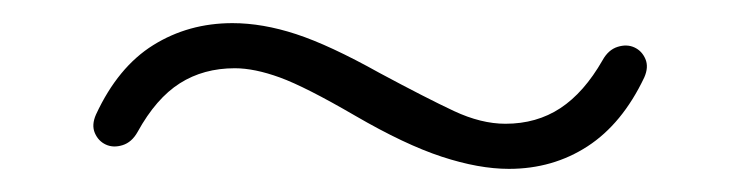

<svg xmlns="http://www.w3.org/2000/svg" viewBox="-20 -370 640 166"><path d="M420 -224Q394 -224 362 -234.5Q330 -245 287 -270Q244 -295 222 -303Q200 -311 183 -311Q156 -311 135.5 -298Q115 -285 99 -256Q94 -247 86 -244.5Q78 -242 71.5 -245Q65 -248 62 -255Q59 -262 63 -271Q82 -312 112.5 -331Q143 -350 181 -350Q207 -350 236 -340.5Q265 -331 308 -307Q349 -285 372.5 -274Q396 -263 417 -263Q444 -263 464.5 -276.5Q485 -290 501 -318Q506 -327 514 -329.5Q522 -332 528.5 -329Q535 -326 538 -319Q541 -312 537 -303Q518 -263 488 -243.5Q458 -224 420 -224Z"/></svg>

Font: Nunito ExtraLight
Style: Regular
Weight: 200
Designer: Vernon Adams
Foundry: Vernon Adams
Version: Version 3.602;April 4, 2023;FontCreator 14.0.0.2856 64-bit